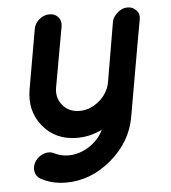

<svg xmlns="http://www.w3.org/2000/svg" viewBox="-50 -546 688 771"><g transform="rotate(-5 294.0 -160.5)"><path d="M537 -447 523 -370 469 -62Q452 38 369 108.5Q286 179 186 179Q129 179 84 154Q66 144 62.5 123Q59 102 72 82Q86 62 108.5 55Q131 48 149 58Q175 71 205 71Q248 71 287.5 46Q327 21 347 -20Q299 4 246 4Q159 4 108 -58Q57 -120 72 -207L114 -447Q118 -469 136.5 -484.5Q155 -500 177 -500Q200 -500 213 -484.5Q226 -469 222 -447L179 -207Q171 -164 196.5 -133.5Q222 -103 265 -103Q308 -103 344 -133.5Q380 -164 388 -207L429 -447Q432 -463 443 -475Q465 -500 492 -500Q511 -500 521 -490Q542 -476 537 -447Z"/></g></svg>

Font: Quicksand
Style: Bold Italic
Weight: 700
Italic angle: -12°
Designer: Andrew Paglinawan
Foundry: Andrew Paglinawan
Version: 1.002